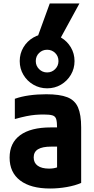

<svg xmlns="http://www.w3.org/2000/svg" viewBox="-20 -1070 540 1100"><path d="M267 10Q156 10 95.5 -36Q35 -82 35 -167Q35 -251 95.5 -295.5Q156 -340 271 -340H376V-230H273Q223 -230 198 -215Q173 -200 173 -168Q173 -137 196 -120.5Q219 -104 261 -104Q286 -104 305.5 -110.5Q325 -117 343 -131L307 -58V-336Q307 -371 302 -387.5Q297 -404 280.5 -409Q264 -414 230 -414Q205 -414 182 -412Q159 -410 131.5 -404.5Q104 -399 65 -388V-504Q101 -517 147 -523.5Q193 -530 245 -530Q322 -530 365.5 -513Q409 -496 427 -454.5Q445 -413 445 -340V-22Q411 -7 363 1.5Q315 10 267 10ZM250 -564Q207 -564 171 -585Q135 -606 114 -641.5Q93 -677 93 -720Q93 -763 114 -798.5Q135 -834 171 -855Q207 -876 250 -876Q294 -876 329.5 -855Q365 -834 386 -798.5Q407 -763 407 -720Q407 -677 386 -641.5Q365 -606 329.5 -585Q294 -564 250 -564ZM250 -655Q277 -655 296 -674Q315 -693 315 -720Q315 -748 296 -766.5Q277 -785 250 -785Q223 -785 204 -766.5Q185 -748 185 -720Q185 -693 204 -674Q223 -655 250 -655ZM315 -830H185L265 -1050H435Z"/></svg>

Font: M PLUS Code Latin
Style: Bold
Weight: 700
Designer: Coji Morishita
Foundry: UNDERFOREST DESIGN
Version: Version 1.002; ttfautohint (v1.8.3)